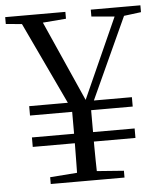

<svg xmlns="http://www.w3.org/2000/svg" viewBox="-56 -748 663 793"><g transform="rotate(-5 275.5 -351.5)"><path d="M300.3 -263.4 253 -262.4 45.2 -703H132L305.2 -313.4H287.9L293.3 -327L461.9 -703H501.6ZM103 -664.6 -5 -674.6V-703H244.5V-674.6L120.9 -664.6ZM260.6 -38.6H289.8L428.2 -28.2V0H122.4V-28.2ZM236.5 -193.4V-317.5H315.1V-193.4Q315.1 -164.6 315.1 -138.7Q315.1 -112.7 315.7 -80.2Q316.3 -47.7 317.3 0H234.1Q235.1 -47.7 235.3 -80.2Q235.5 -112.7 236 -138.7Q236.5 -164.6 236.5 -193.4ZM460.7 -664.6 349.8 -674.6V-703H555.5V-674.6L476.9 -664.6ZM61.7 -159.1V-198.4H487.5V-159.1ZM61.7 -289.2V-328.1H487.5V-289.2Z"/></g></svg>

Font: Source Han Serif JP VF
Style: Regular
Weight: 250
Designer: Ryoko NISHIZUKA 西塚涼子 (kana & ideographs); Frank Grießhammer (Latin, Greek & Cyrillic); Wenlong ZHANG 张文龙 (bopomofo); San
Foundry: Adobe
Version: Version 2.001;hotconv 1.1.0;makeotfexe 2.6.0